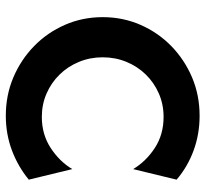

<svg xmlns="http://www.w3.org/2000/svg" viewBox="-43 -635 690 644"><g transform="rotate(90 302.0 -313.0)"><path d="M368.1 12.5Q299.3 12.5 239.6 -12.8Q179.9 -38.2 134.4 -82.6Q88.9 -127.1 63.2 -186.1Q37.5 -245.1 37.5 -312.5Q37.5 -379.9 63.2 -438.9Q88.9 -497.9 134.4 -542.4Q179.9 -586.8 239.6 -612.2Q299.3 -637.5 368.1 -637.5Q429.9 -637.5 484.7 -617.4Q539.6 -597.2 582.6 -560.4L547.2 -414.6Q521.5 -457.6 476.4 -487.2Q431.2 -516.7 372.2 -516.7Q329.9 -516.7 293.4 -500.7Q256.9 -484.7 229.9 -456.9Q202.8 -429.2 187.5 -392Q172.2 -354.9 172.2 -312.5Q172.2 -270.1 187.5 -233Q202.8 -195.8 229.9 -168.1Q256.9 -140.3 293.4 -124.3Q329.9 -108.3 372.2 -108.3Q430.6 -108.3 476 -137.8Q521.5 -167.4 547.2 -210.4L582.6 -64.6Q538.9 -28.5 484.4 -8Q429.9 12.5 368.1 12.5Z"/></g></svg>

Font: Afacad Flux
Style: Regular
Weight: 400
Designer: Kristian Moeller
Foundry: Dicotype
Version: Version 1.100